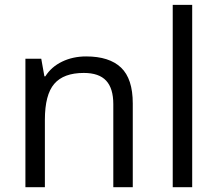

<svg xmlns="http://www.w3.org/2000/svg" viewBox="-20 -780 907 800"><path d="M452.1 0V-346.2Q452.1 -411.6 422.4 -443.8Q392.6 -476.1 329.1 -476.1Q245.1 -476.1 206.1 -430.7Q167 -385.3 167 -280.8V0H85.9V-535.2H151.9L165 -461.9H168.9Q193.8 -501.5 238.8 -523.2Q283.7 -544.9 338.9 -544.9Q435.5 -544.9 484.4 -498.3Q533.2 -451.7 533.2 -349.1V0Z M780.8 0H699.7V-759.8H780.8Z"/></svg>

Font: f01333215
Style: Regular
Weight: 400
Foundry: Ascender Corporation
Version: Version 1.10